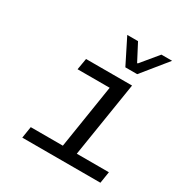

<svg xmlns="http://www.w3.org/2000/svg" viewBox="-167 -850 935 979"><g transform="rotate(30 300.0 -360.5)"><path d="M376 -573.2 301.8 -721.2H365.2L417 -622.1H420.9L502.9 -721.2H565.9L445.8 -573.2ZM100.1 0 110.8 -67.9H299.8L358.9 -442.9H169.9L181.2 -509.8H452.1L381.8 -67.9H570.8L560.1 0Z"/></g></svg>

Font: Office Code Pro Italic
Style: Regular
Weight: 400
Italic angle: -9°
Designer: Nathan Rutzky & Paul D. Hunt
Foundry: Adobe Systems Incorporated
Version: Version 1.004;PS 001.004;hotconv 1.0.70;makeotf.lib2.5.58329